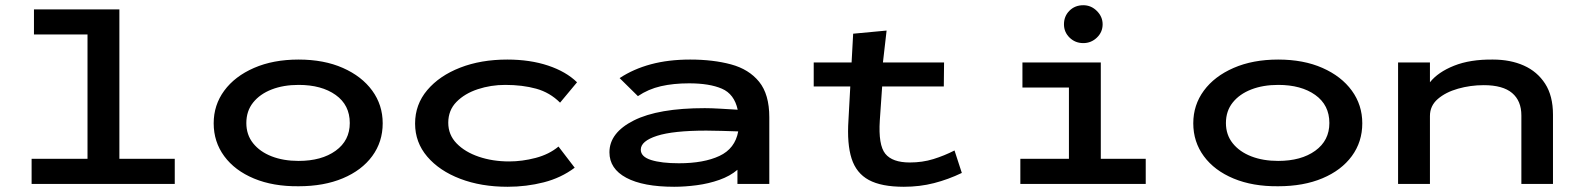

<svg xmlns="http://www.w3.org/2000/svg" viewBox="-20 -704 6040 735"><path d="M101 0V-96H315V-572H110V-668H437V-96H649V0Z M1123 9Q1026 10 952.5 -20.5Q879 -51 838.5 -106Q798 -161 798 -232Q798 -302 838.5 -357Q879 -412 952.5 -444Q1026 -476 1123 -476Q1220 -476 1292.5 -444Q1365 -412 1405 -357Q1445 -302 1445 -232Q1445 -161 1405 -106.5Q1365 -52 1292.5 -21.5Q1220 9 1123 9ZM1123 -88Q1211 -88 1265 -127Q1319 -166 1319 -233Q1319 -302 1265 -340.5Q1211 -379 1123 -379Q1065 -379 1020 -361.5Q975 -344 949 -311.5Q923 -279 923 -233Q923 -188 949 -155.5Q975 -123 1020 -105.5Q1065 -88 1123 -88Z M1923 11Q1822 11 1742 -19.5Q1662 -50 1615.5 -104.5Q1569 -159 1569 -231Q1569 -304 1615.5 -359Q1662 -414 1741.5 -445Q1821 -476 1922 -476Q2009 -476 2078 -453Q2147 -430 2189 -389L2124 -311Q2085 -350 2032.5 -364.5Q1980 -379 1914 -379Q1859 -379 1809 -362.5Q1759 -346 1727.5 -314Q1696 -282 1696 -234Q1696 -188 1728 -155Q1760 -122 1813 -104Q1866 -86 1929 -86Q1979 -86 2030.5 -99.5Q2082 -113 2118 -143L2180 -62Q2128 -23 2061.5 -6Q1995 11 1923 11Z M2561 11Q2442 11 2377.5 -23.5Q2313 -58 2313 -121Q2313 -196 2406.5 -243Q2500 -290 2678 -290Q2703 -290 2736.5 -288Q2770 -286 2804 -284Q2791 -344 2743.5 -364.5Q2696 -385 2618 -385Q2558 -385 2510 -374Q2462 -363 2422 -336L2352 -405Q2405 -440 2472 -458Q2539 -476 2622 -476Q2710 -476 2778.5 -457.5Q2847 -439 2886 -391Q2925 -343 2925 -255V0H2803V-54Q2775 -30 2734 -15.5Q2693 -1 2647.5 5Q2602 11 2561 11ZM2433 -131Q2433 -104 2472.5 -91.5Q2512 -79 2579 -79Q2674 -79 2734 -107Q2794 -135 2806 -201Q2775 -202 2742 -203Q2709 -204 2684 -204Q2557 -204 2495 -184Q2433 -164 2433 -131Z M3095 -373V-465H3240L3246 -575L3374 -587L3360 -465H3594L3593 -373H3357L3348 -243Q3342 -149 3369 -115.5Q3396 -82 3463 -82Q3511 -82 3553 -95Q3595 -108 3634 -128L3662 -42Q3610 -17 3555.5 -3Q3501 11 3440 11Q3354 11 3306 -15Q3258 -41 3240 -97Q3222 -153 3228 -244L3235 -373Z M3886 0V-96H4072V-369H3894V-465H4194V-96H4366V0ZM4127 -539Q4096 -539 4074.5 -560Q4053 -581 4053 -611Q4053 -642 4074 -663Q4095 -684 4127 -684Q4157 -684 4179 -662Q4201 -640 4201 -611Q4201 -581 4179 -560Q4157 -539 4127 -539Z M4873 9Q4776 10 4702.5 -20.5Q4629 -51 4588.5 -106Q4548 -161 4548 -232Q4548 -302 4588.5 -357Q4629 -412 4702.5 -444Q4776 -476 4873 -476Q4970 -476 5042.5 -444Q5115 -412 5155 -357Q5195 -302 5195 -232Q5195 -161 5155 -106.5Q5115 -52 5042.5 -21.5Q4970 9 4873 9ZM4873 -88Q4961 -88 5015 -127Q5069 -166 5069 -233Q5069 -302 5015 -340.5Q4961 -379 4873 -379Q4815 -379 4770 -361.5Q4725 -344 4699 -311.5Q4673 -279 4673 -233Q4673 -188 4699 -155.5Q4725 -123 4770 -105.5Q4815 -88 4873 -88Z M5332 0V-465H5454V-389Q5485 -428 5546.5 -452.5Q5608 -477 5695 -476Q5762 -476 5813.5 -453Q5865 -430 5895 -383.5Q5925 -337 5925 -265V0H5804V-262Q5804 -318 5768.5 -348Q5733 -378 5660 -378Q5609 -378 5561.5 -364.5Q5514 -351 5484 -325Q5454 -299 5454 -260V0Z"/></svg>

Font: Inconsolata ExtraExpanded
Style: Bold
Weight: 700
Width: 8
Monospace: yes
Designer: Raph Levien, Cyreal, Brenton Simpson
Foundry: Raph Levien, Cyreal, Google
Version: Version 3.100; ttfautohint (v1.8.4.7-5d5b)